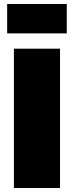

<svg xmlns="http://www.w3.org/2000/svg" viewBox="-20 -946 372 966"><path d="M16 -926H316V-778H16ZM50 -701H282V0H50Z"/></svg>

Font: MontserratBlack
Style: Regular
Weight: 900
Designer: Julieta Ulanovsky
Foundry: Julieta Ulanovsky
Version: Version 4.000